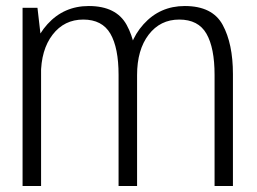

<svg xmlns="http://www.w3.org/2000/svg" viewBox="-20 -618 855 638"><path d="M55 0H116.5V-488L104.5 -592H55ZM374 0H435.5V-372Q435.5 -472 401 -535Q366.5 -598 275 -598Q192.5 -598 137.8 -537.8Q83 -477.5 83 -389.5L116 -368.5Q116 -452.5 154.8 -502.8Q193.5 -553 256.5 -553Q319.5 -553 346.8 -506Q374 -459 374 -369ZM693 0H754V-372Q754 -472.5 720 -535.2Q686 -598 594 -598Q511.5 -598 457 -537.5Q402.5 -477 402.5 -389.5L435.5 -368.5Q435.5 -452.5 474 -502.8Q512.5 -553 575.5 -553Q639 -553 666 -506Q693 -459 693 -369Z"/></svg>

Font: Anybody UltraCondensed Thin Light
Style: Regular
Weight: 300
Version: Version 1.111